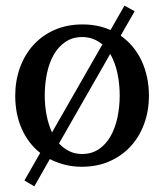

<svg xmlns="http://www.w3.org/2000/svg" viewBox="-20 -581 584 683"><path d="M509.8 -240.2Q509.8 -187 492.9 -140.9Q476.1 -94.7 445.1 -60.8Q414.1 -26.9 369.9 -7.3Q325.7 12.2 271 12.2Q238.8 12.2 210.4 4.9Q182.1 -2.4 157.2 -15.1L102.1 82L66.9 61L123 -37.1Q80.1 -70.8 57.1 -123.3Q34.2 -175.8 34.2 -240.2Q34.2 -293.5 50.8 -339.8Q67.4 -386.2 98.6 -420.7Q129.9 -455.1 174.1 -474.6Q218.3 -494.1 273.9 -494.1Q301.8 -494.1 326.4 -489Q351.1 -483.9 373 -474.1L422.9 -561L459 -541L409.2 -454.1Q433.6 -437 452.4 -414.3Q471.2 -391.6 483.9 -364.3Q496.6 -336.9 503.2 -305.7Q509.8 -274.4 509.8 -240.2ZM344.2 -422.9Q330.1 -435.1 312 -442.1Q293.9 -449.2 272.9 -449.2Q238.3 -449.2 212.9 -432.1Q187.5 -415 171.1 -386.2Q154.8 -357.4 147 -319.8Q139.2 -282.2 139.2 -241.2Q139.2 -204.6 145.8 -171.1Q152.3 -137.7 165 -109.9ZM405.8 -241.2Q405.8 -283.2 397.5 -321.5Q389.2 -359.9 372.1 -389.2L189.9 -70.8Q205.6 -53.7 225.8 -43.5Q246.1 -33.2 272 -33.2Q306.2 -33.2 331.5 -50.3Q356.9 -67.4 373.3 -96.2Q389.6 -125 397.7 -162.6Q405.8 -200.2 405.8 -241.2Z"/></svg>

Font: Tagmukay Beta
Style: Regular
Weight: 400
Designer: Peter Martin
Foundry: SIL International
Version: Version 2.000; dev 82b92eM